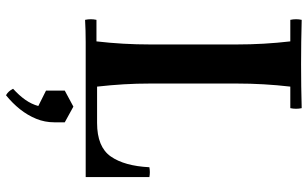

<svg xmlns="http://www.w3.org/2000/svg" viewBox="-208 -534 1001 624"><g transform="rotate(90 292.0 -221.5)"><path d="M44 2Q40 -17 44 -35H114Q119 -78 121.5 -121.5Q124 -165 124 -210V-490Q124 -535 121.5 -578.5Q119 -622 114 -665H44Q40 -684 44 -702Q79 -701 116.5 -700.5Q154 -700 188 -700Q223 -700 260 -700.5Q297 -701 331 -702Q335 -684 331 -665H261Q256 -622 253.5 -578.5Q251 -535 251 -490V-210Q251 -165 253.5 -123.5Q256 -82 261 -37H379Q457 -37 488 -81.5Q519 -126 523 -207Q539 -210 555 -207V0H188Q154 0 116.5 0Q79 0 44 2ZM326 40 377 68V102Q377 133 365.5 161Q354 189 334.5 213.5Q315 238 289 259Q282 255 277 249.5Q272 244 268 236Q290 216 304 196Q318 176 324 154L274 129V68Z"/></g></svg>

Font: Poltawski Nowy Medium
Style: Regular
Weight: 500
Version: Version 1.001;gftools[0.9.25]